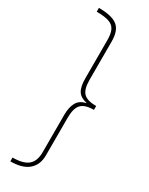

<svg xmlns="http://www.w3.org/2000/svg" viewBox="-265 -909 875 1131"><g transform="rotate(30 172.0 -344.0)"><path d="M39 -866Q127 -866 165 -836.5Q203 -807 203 -733V-471Q203 -407 228 -382Q253 -357 314 -357V-331Q253 -331 228 -304.5Q203 -278 203 -214V42Q203 107 161.5 142.5Q120 178 39 178V152Q111 152 144 124.5Q177 97 177 36V-218Q177 -269 194.5 -301.5Q212 -334 255 -343V-345Q212 -354 194.5 -382Q177 -410 177 -467V-727Q177 -771 164.5 -795.5Q152 -820 122 -830Q92 -840 39 -840Z"/></g></svg>

Font: Noto Sans Malayalam UI SemiCondensed Thin
Style: Regular
Weight: 100
Width: 4
Designer: Jelle Bosma - Monotype Design Team
Foundry: Monotype Imaging Inc.
Version: Version 2.104; ttfautohint (v1.8.4.7-5d5b)